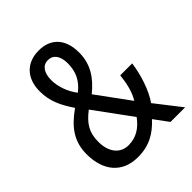

<svg xmlns="http://www.w3.org/2000/svg" viewBox="-207 -841 967 967"><g transform="rotate(-45 277.0 -357.0)"><path d="M235 -724C148 -724 93 -668 93 -575C93 -502 119 -452 160 -390C78 -332 36 -273 36 -183C36 -68 96 10 209 10C290 10 344 -22 394 -76L450 0H554L448 -136C487 -193 512 -273 522 -345H437C431 -289 419 -241 396 -204L268 -379C334 -433 372 -491 372 -573C372 -669 321 -724 235 -724ZM233 -657C271 -657 293 -627 293 -575C293 -518 274 -473 224 -434C192 -475 174 -528 174 -574C174 -627 197 -657 233 -657ZM203 -335 347 -138C313 -92 272 -66 218 -66C160 -66 122 -112 122 -186C122 -253 147 -292 203 -335Z"/></g></svg>

Font: Noto Sans Sinhala Condensed
Style: Regular
Weight: 400
Width: 3
Designer: Jelle Bosma - Monotype Design Team
Foundry: Monotype Imaging Inc.
Version: Version 2.006